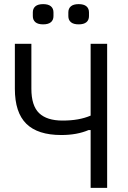

<svg xmlns="http://www.w3.org/2000/svg" viewBox="-20 -910 622 930"><path d="M419 0V-280H409Q381 -268 348 -262Q315 -256 277 -256Q163 -256 107.5 -310.5Q52 -365 52 -480V-698H132V-480Q132 -398 169.5 -362Q207 -326 283 -326Q324 -326 357.5 -332Q391 -338 419 -350V-698H499V0ZM189 -792Q164 -792 151.5 -802.5Q139 -813 139 -832V-850Q139 -869 151.5 -879.5Q164 -890 189 -890Q214 -890 226.5 -879.5Q239 -869 239 -850V-832Q239 -813 226.5 -802.5Q214 -792 189 -792ZM361 -792Q336 -792 323.5 -802.5Q311 -813 311 -832V-850Q311 -869 323.5 -879.5Q336 -890 361 -890Q386 -890 398.5 -879.5Q411 -869 411 -850V-832Q411 -813 398.5 -802.5Q386 -792 361 -792Z"/></svg>

Font: IBM Plex Sans Condensed
Style: Regular
Weight: 400
Width: 3
Designer: Mike Abbink, Paul van der Laan, Pieter van Rosmalen
Foundry: Bold Monday
Version: Version 3.201